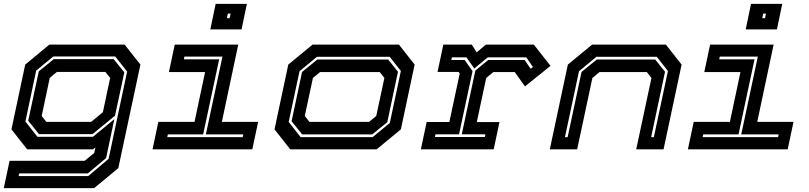

<svg xmlns="http://www.w3.org/2000/svg" viewBox="-32 -770 4170 990"><path d="M-12.5 200 17.5 59H405L454 18.5L460 -10L448 0H108L27 -103L98 -437L222.5 -540H610.5L692 -437L578 97L453.5 200ZM64 138H423L528 49L623.5 -401L562 -479H243L154.5 -406L99 -143.5L161 -64.5H447L557.5 -155.5L515 45L421 124H67ZM169 -78.5 113.5 -147.5 168 -402 245 -465H554L609 -397L561 -173.5L445 -78.5ZM207 -141.5H438L498.5 -191.5L536 -368.5L511.5 -399H261.5L224.5 -368.5L183 -172Z M1052.5 -618.5 1080 -750H1241L1213.5 -618.5ZM1138 -676H1152L1157 -700H1143ZM754.5 0 784.5 -141.5H971L1025.5 -398.5H839L869 -540H1196.5L1112 -141.5H1299L1269 0ZM830.5 -63H1219.5L1222.5 -77H1029.5L1115 -478H919L916 -464H1098L1015.5 -77H833.5Z M1464.5 0 1383.5 -103 1454.5 -437 1579.5 -540H2025L2106 -437L2035 -103L1910 0ZM1518 -63H1889.5L1978 -136L2035 -404L1977.5 -477H1602L1512.5 -403L1456.5 -141ZM1526 -77 1471.5 -145 1525.5 -399 1604 -463H1969.5L2020 -400L1965 -140L1887.5 -77ZM1563.5 -141.5H1871L1908 -172L1950 -368L1926 -398.5H1618.5L1581.5 -368L1539.5 -172Z M2138 0 2168 -141H2285L2338.5 -391.5L2332.5 -399H2224L2254 -540H2400.5L2426 -500L2473 -540H2720.5L2806.5 -430.5L2675 -324.5L2622 -398.5H2512L2475 -368L2426.5 -140.5H2543.5L2513.5 0ZM2210.5 -63.5H2468L2471 -77.5H2349L2419 -406L2485 -460.5H2673.5L2704 -415.5L2716 -424.5L2681.5 -474.5H2483.5L2413.5 -417L2373 -474.5H2298L2295 -460.5H2364L2404.5 -403L2335 -77.5H2213.5Z M2803 0 2896 -437 3021 -540H3401.5L3482.5 -437L3389.5 0H3248.5L3327 -368L3303 -398.5H3059.5L3022.5 -368L2944 0ZM2881 -63H2895L2966.5 -399L3045 -463H3346.5L3397 -400L3325.5 -63H3339.5L3412 -404L3354.5 -477H3043L2953.5 -403Z M3813 -618.5 3840.5 -750H4001.5L3974 -618.5ZM3898.5 -676H3912.5L3917.5 -700H3903.5ZM3515 0 3545 -141.5H3731.5L3786 -398.5H3599.5L3629.5 -540H3957L3872.5 -141.5H4059.5L4029.5 0ZM3591 -63H3980L3983 -77H3790L3875.5 -478H3679.5L3676.5 -464H3858.5L3776 -77H3594Z"/></svg>

Font: Tourney Expanded Regular
Style: Bold Italic
Weight: 700
Width: 7
Italic angle: -12°
Designer: Tyler Finck
Foundry: Etcetera Type Co
Version: Version 1.010; ttfautohint (v1.8.3)